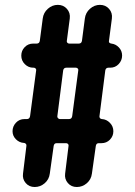

<svg xmlns="http://www.w3.org/2000/svg" viewBox="-20 -750 540 770"><path d="M233.4 -467.8 210 -284.2Q209 -280.3 212.4 -276.4Q215.8 -272.5 219.7 -272.5H256.8Q267.6 -272.5 269.5 -284.2L293.9 -467.8Q294.9 -471.7 292 -475.1Q289.1 -478.5 284.2 -478.5H246.1Q235.4 -478.5 233.4 -467.8ZM76.2 -176.8Q57.6 -177.7 43.9 -191.4Q30.3 -205.1 30.3 -223.6Q30.3 -243.2 43.9 -257.8Q57.6 -272.5 78.1 -272.5H87.9Q98.6 -272.5 100.6 -284.2L125 -467.8Q126 -471.7 123 -475.1Q120.1 -478.5 115.2 -478.5H113.3Q93.8 -478.5 79.6 -492.7Q65.4 -506.8 65.4 -526.9Q65.4 -546.9 79.1 -561Q92.8 -575.2 113.3 -575.2H127Q137.7 -575.2 139.6 -585.9L151.4 -675.8Q154.3 -699.2 171.9 -714.8Q189.5 -730.5 211.9 -730.5Q234.4 -730.5 248.5 -714.4Q262.7 -698.2 259.8 -675.8L248 -585.9Q247.1 -582 250 -578.6Q252.9 -575.2 257.8 -575.2H295.9Q306.6 -575.2 308.6 -585.9L320.3 -675.8Q323.2 -699.2 340.8 -714.8Q358.4 -730.5 380.9 -730.5Q403.3 -730.5 417.5 -714.4Q431.6 -698.2 428.7 -675.8L417 -585.9Q415 -577.1 426.8 -575.2Q444.3 -573.2 457 -559.6Q469.7 -545.9 469.7 -527.3Q469.7 -507.8 456.1 -493.2Q442.4 -478.5 421.9 -478.5H415Q404.3 -478.5 402.3 -467.8L378.9 -284.2Q377.9 -280.3 380.9 -276.4Q383.8 -272.5 388.7 -272.5Q407.2 -271.5 420.9 -257.3Q434.6 -243.2 434.6 -223.6Q434.6 -204.1 420.9 -189.9Q407.2 -175.8 386.7 -175.8H376Q366.2 -175.8 364.3 -165L348.6 -53.7Q345.7 -30.3 328.1 -15.1Q310.5 0 288.1 0Q265.6 0 252 -16.1Q238.3 -32.2 241.2 -53.7L254.9 -165Q255.9 -168.9 252.9 -172.4Q250 -175.8 245.1 -175.8H207Q197.3 -175.8 195.3 -165L179.7 -53.7Q176.8 -30.3 159.2 -15.1Q141.6 0 119.1 0Q96.7 0 83 -16.1Q69.3 -32.2 72.3 -53.7L85.9 -165Q86.9 -169.9 83.5 -173.3Q80.1 -176.8 76.2 -176.8Z"/></svg>

Font: Rounded-X Mgen+ 1m medium
Style: Regular
Weight: 500
Designer: [Source Han Sans]
Ryoko NISHIZUKA  (kana & ideographs); Paul D. Hunt (Latin, Greek & Cyrillic); Wenlong ZHANG  (bopomofo
Version: Version 1.059.20150602